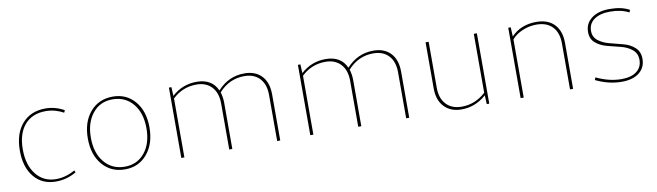

<svg xmlns="http://www.w3.org/2000/svg" viewBox="-33 -883 4416 1290"><g transform="rotate(-10 2175.0 -238.0)"><path d="M272 10Q178 10 123 -56.5Q68 -123 68 -236Q68 -352 126.5 -419Q185 -486 286 -486Q352 -486 413 -452L406 -436Q348 -468 284 -468Q192 -468 140.5 -408Q89 -348 89 -241Q89 -134 140 -70Q191 -6 276 -6Q340 -6 406 -42L411 -28Q346 10 272 10Z M743 10Q648 10 590 -58Q532 -126 532 -237Q532 -349 590.5 -417.5Q649 -486 745 -486Q838 -486 895.5 -418.5Q953 -351 953 -240Q953 -128 895 -59Q837 10 743 10ZM745 -8Q829 -8 880.5 -70.5Q932 -133 932 -237Q932 -342 879.5 -405Q827 -468 740 -468Q655 -468 604 -404.5Q553 -341 553 -239Q553 -135 605.5 -71.5Q658 -8 745 -8Z M1128 0V-480H1145L1148 -420Q1220 -486 1317 -486Q1422 -486 1459 -402Q1535 -486 1643 -486Q1718 -486 1760.5 -441Q1803 -396 1803 -314V0H1782V-314Q1782 -387 1744 -427.5Q1706 -468 1639 -468Q1537 -468 1465 -388Q1476 -353 1476 -314V0H1455V-314Q1455 -386 1417 -427Q1379 -468 1313 -468Q1218 -468 1149 -402V0Z M2008 0V-480H2025L2028 -420Q2100 -486 2197 -486Q2302 -486 2339 -402Q2415 -486 2523 -486Q2598 -486 2640.5 -441Q2683 -396 2683 -314V0H2662V-314Q2662 -387 2624 -427.5Q2586 -468 2519 -468Q2417 -468 2345 -388Q2356 -353 2356 -314V0H2335V-314Q2335 -386 2297 -427Q2259 -468 2193 -468Q2098 -468 2029 -402V0Z M3040 6Q2966 6 2922.5 -39.5Q2879 -85 2879 -166V-480H2900V-166Q2900 -94 2938.5 -53Q2977 -12 3044 -12Q3136 -12 3208 -78V-480H3229V0H3212L3209 -60Q3134 6 3040 6Z M3443 0V-480H3460L3463 -417Q3529 -486 3635 -486Q3714 -486 3757.5 -440.5Q3801 -395 3801 -314V0H3780V-314Q3780 -387 3741.5 -427.5Q3703 -468 3632 -468Q3583 -468 3537 -448.5Q3491 -429 3464 -397V0Z M4132 10Q4043 10 3955 -33L3962 -50Q4049 -8 4134 -8Q4200 -8 4237 -36.5Q4274 -65 4274 -115Q4274 -159 4242.5 -185Q4211 -211 4165.5 -222Q4120 -233 4074.5 -245Q4029 -257 3997.5 -284Q3966 -311 3966 -358Q3966 -417 4012 -451.5Q4058 -486 4134 -486Q4218 -486 4270 -456L4263 -440Q4210 -468 4134 -468Q4067 -468 4027 -440Q3987 -412 3987 -362Q3987 -320 4018.5 -295.5Q4050 -271 4095.5 -259.5Q4141 -248 4186.5 -236Q4232 -224 4263.5 -195.5Q4295 -167 4295 -118Q4295 -59 4252 -24.5Q4209 10 4132 10Z"/></g></svg>

Font: Cantarell Thin
Style: Regular
Weight: 100
Designer: Dave Crossland, Nikolaus Waxweiler, Florian Fecher, Jacques Le Bailly, Eben Sorkin, Alexei Vanyashin, Alexios Zavras, Em
Version: Version 0.303